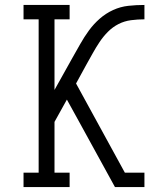

<svg xmlns="http://www.w3.org/2000/svg" viewBox="-20 -755 640 775"><path d="M75 0V-58H136V-677H75V-735H261V-677H200V-392L272 -521Q288 -549 304 -577.5Q320 -606 339 -632Q358 -658 382.5 -679.5Q407 -701 436.5 -714.5Q466 -728 498 -731.5Q530 -735 563 -735V-677Q536 -677 509 -673.5Q482 -670 458.5 -658Q435 -646 416 -627Q397 -608 382 -585.5Q367 -563 354 -539.5Q341 -516 328 -493L287 -418L484 -58H563V0H444L298 -266L250 -353L200 -263V-58H261V0Z"/></svg>

Font: Iosevka Slab Light Extended
Style: Regular
Weight: 300
Width: 7
Monospace: yes
Designer: Belleve Invis
Foundry: Belleve Invis
Version: Version 11.1.0; ttfautohint (v1.8.3)